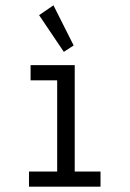

<svg xmlns="http://www.w3.org/2000/svg" viewBox="-20 -702 490 722"><path d="M89 0V-57H195V-400H95V-457H261V-57H358V0ZM220 -507 127 -645 181 -682 257 -531Z"/></svg>

Font: Inconsolata SemiCondensed
Style: Regular
Weight: 400
Width: 4
Monospace: yes
Designer: Raph Levien, Cyreal, Brenton Simpson
Foundry: Raph Levien, Cyreal, Google
Version: Version 3.001; ttfautohint (v1.8.2.53-6de2)